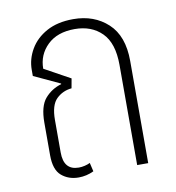

<svg xmlns="http://www.w3.org/2000/svg" viewBox="-66 -585 598 651"><g transform="rotate(-10 233.0 -259.0)"><path d="M154 7Q119 7 95 -13.5Q71 -34 71 -84V-196Q71 -253 93.5 -279Q116 -305 150 -315V-317L60 -359V-380Q60 -417 79.5 -450.5Q99 -484 136.5 -504.5Q174 -525 228 -525Q300 -525 347 -481.5Q394 -438 394 -352V0H356V-345Q356 -420 320.5 -455.5Q285 -491 227 -491Q167 -491 133 -458Q99 -425 99 -377L188 -328L182 -295Q151 -292 129.5 -271Q108 -250 108 -199V-87Q108 -26 160 -26Q170 -26 180.5 -28.5Q191 -31 199 -35L206 -5Q181 7 154 7Z"/></g></svg>

Font: Noto Sans Thai UI Cond ExtLt
Style: Regular
Weight: 200
Width: 3
Designer: Monotype Design Team
Foundry: Monotype Imaging Inc.
Version: Version 2.000; ttfautohint (v1.8.4.7-5d5b)